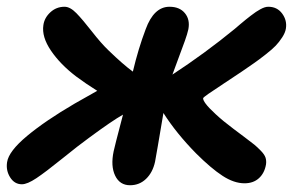

<svg xmlns="http://www.w3.org/2000/svg" viewBox="-26 -568 871 571"><path d="M39.1 -20Q17.1 -20 4.2 -40.5Q-8.8 -61 -4.9 -85.9Q0 -118.2 54.4 -163.6Q108.9 -209 195.8 -259.8Q242.7 -286.6 263.2 -297.9Q229 -319.3 200.2 -340.8Q153.3 -376.5 125.5 -417.5Q97.7 -458.5 103 -493.2Q106 -515.1 123.8 -531.5Q141.6 -547.9 166 -547.9Q182.6 -547.9 201.2 -528.8Q219.7 -509.8 247.3 -474.4Q274.9 -439 296.9 -418Q340.3 -376 369.1 -355Q385.3 -423.3 407.2 -481Q431.6 -547.9 478 -547.9Q508.3 -547.9 523.9 -528.8Q539.6 -509.8 534.2 -481Q531.2 -467.3 523.9 -446.8Q516.6 -426.3 505.1 -395.8Q493.7 -365.2 486.8 -346.2Q584.5 -410.2 671.9 -481.9Q676.8 -486.3 688.2 -495.8Q699.7 -505.4 705.1 -509.8Q710.4 -514.2 720 -521.5Q729.5 -528.8 735.1 -532.5Q740.7 -536.1 748 -540.3Q755.4 -544.4 761 -546.1Q766.6 -547.9 772 -547.9Q798.3 -547.9 813.2 -527.6Q828.1 -507.3 824.2 -482.9Q822.3 -470.7 813.2 -456.8Q804.2 -442.9 793.9 -432.1Q783.7 -421.4 763.7 -405.8Q743.7 -390.1 730.7 -381.1Q717.8 -372.1 692.9 -355Q671.4 -340.3 639.6 -319.6Q607.9 -298.8 593.3 -288.6Q578.6 -278.3 578.1 -275.9Q577.6 -270.5 585.9 -259.3Q594.2 -248 615.5 -228.3Q636.7 -208.5 668 -185.1Q679.7 -176.3 700.9 -160.4Q722.2 -144.5 730.5 -137.7Q738.8 -130.9 749.8 -119.6Q760.7 -108.4 763.7 -99.1Q766.6 -89.8 765.1 -79.1Q760.7 -53.2 744.1 -38.1Q727.5 -22.9 701.2 -22.9Q669.9 -22.9 635.7 -45.2Q601.6 -67.4 557.1 -111.8Q498.5 -171.4 460 -231.9Q439 -106.9 435.1 -86.9Q428.2 -55.2 408.4 -36.1Q388.7 -17.1 360.8 -17.1Q330.1 -17.1 316.4 -45.7Q302.7 -74.2 312 -118.2Q313 -125 339.8 -227.1Q307.6 -209 238.8 -158.2Q209 -136.7 159.2 -96.4Q109.4 -56.2 82.3 -38.1Q55.2 -20 39.1 -20Z"/></svg>

Font: Shantell Sans Bouncy
Style: Italic
Weight: 600
Italic angle: -11.31°
Designer: Stephen Nixon, Anya Danilova, Shantell Martin
Foundry: Arrow Type
Version: Version 1.006;[9816181b4]